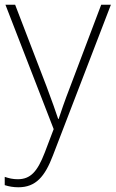

<svg xmlns="http://www.w3.org/2000/svg" viewBox="-23 -550 489 812"><path d="M0 -530 204 -4 166 96C135 176 106 208 52 208C31 208 15 204 -3 198V233C16 239 34 242 55 242C128 242 167 197 201 107L446 -530H405L273 -181C250 -122 235 -77 225 -47H223C213 -78 197 -122 174 -184L41 -530Z"/></svg>

Font: Noto Sans Lao ExtraLight
Style: Regular
Weight: 200
Designer: Monotype Design Team
Foundry: Monotype Imaging Inc.
Version: Version 2.003